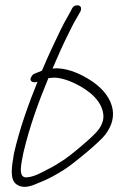

<svg xmlns="http://www.w3.org/2000/svg" viewBox="-20 -662 457 742"><path d="M102 -367C89 -347 110 -340 125 -346C91 -262 56 -166 34 -69C25 -16 16 33 46 52C69 67 98 59 126 46C162 33 198 13 232 -9C264 -30 365 -112 388 -143C401 -161 410 -179 414 -197C418 -215 418 -234 412 -253C401 -293 367 -328 331 -351C298 -372 252 -396 202 -398C196 -398 190 -398 183 -397C203 -444 224 -491 245 -533C255 -553 264 -572 275 -590L291 -618C293 -623 294 -627 293 -632C290 -646 265 -644 259 -630L244 -602C233 -583 222 -563 212 -542C190 -496 167 -448 146 -398C144 -395 143 -388 140 -388L113 -377C108 -375 105 -372 102 -367ZM70 -70C94 -173 130 -271 167 -360C175 -361 184 -362 193 -362C210 -361 229 -356 248 -349C302 -327 361 -289 376 -236C380 -222 381 -209 378 -197C375 -185 370 -173 360 -160C350 -147 328 -126 295 -98C261 -69 235 -49 217 -38C199 -26 182 -16 165 -8C140 5 115 20 87 23C45 30 64 -34 70 -70Z"/></svg>

Font: Stray Cat
Style: UltCnObl
Weight: 400
Version: Version 1.0